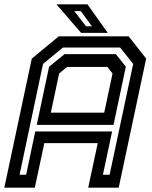

<svg xmlns="http://www.w3.org/2000/svg" viewBox="-37 -868 701 888"><path d="M-17 0 110 -597 235 -700H558L639 -597L512 0H371L415 -206H168L124 0ZM53.5 -60H84L126 -260H481.5L439 -60H470L579 -572.5L518.5 -648H254L162 -572.5ZM198 -347H445L483.5 -528L459.5 -558.5H273.5L236.5 -528ZM133 -290.5 190 -559.5 261.5 -617.5H499L545 -559.5L488 -290.5ZM461.5 -716H338L224 -848H367.5ZM388 -746.5 337 -816.5H306.5L361 -746.5Z"/></svg>

Font: Tourney SemiBold
Style: Italic
Weight: 600
Italic angle: -12°
Version: Version 1.015